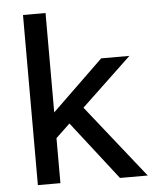

<svg xmlns="http://www.w3.org/2000/svg" viewBox="-52 -761 656 806"><g transform="rotate(-5 276.0 -358.5)"><path d="M271 -336 538 0H421L204 -279ZM170 0H75V-717H170ZM146 -275 386 -507H505L147 -168Z"/></g></svg>

Font: 42dot Sans Light Medium
Style: Regular
Weight: 500
Version: Version 1.000